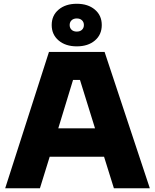

<svg xmlns="http://www.w3.org/2000/svg" viewBox="-20 -1008 830 1028"><path d="M524.9 -874Q524.9 -822.3 488 -791Q451.2 -759.8 391.1 -759.8Q331.1 -759.8 293.9 -791.3Q256.8 -822.8 256.8 -874Q256.8 -925.3 293.9 -956.5Q331.1 -987.8 391.1 -987.8Q451.2 -987.8 488 -956.5Q524.9 -925.3 524.9 -874ZM363.3 -848.6Q373.5 -838.9 391.1 -838.9Q408.7 -838.9 418.9 -848.6Q429.2 -858.4 429.2 -874Q429.2 -889.6 418.9 -899.4Q408.7 -909.2 391.1 -909.2Q373.5 -909.2 363.3 -899.4Q353 -889.6 353 -874Q353 -858.4 363.3 -848.6ZM193.8 0H7.8L242.2 -730H540L782.2 0H589.8L537.1 -168.9H246.1ZM292 -320.8H488.8L408.2 -580.1H371.1Z"/></svg>

Font: Sora ExtraBold
Style: Regular
Weight: 800
Designer: Jonathan Barnbrook, Julián Moncada
Foundry: Barnbrook Fonts
Version: Version 2.000